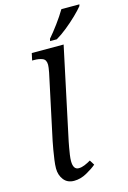

<svg xmlns="http://www.w3.org/2000/svg" viewBox="-142 -1025 731 1100"><g transform="rotate(-15 223.0 -474.5)"><path d="M156 10Q116 10 94.5 -18Q73 -46 73 -85Q73 -106 77 -135Q81 -164 86 -193.5Q91 -223 95 -242L177 -626Q180 -640 181.5 -653.5Q183 -667 183 -671Q183 -701 162.5 -709.5Q142 -718 113 -718H101L110 -760H299L183 -215Q181 -204 177 -183Q173 -162 170 -140Q167 -118 167 -104Q167 -53 200 -53Q217 -53 235 -60.5Q253 -68 272 -79L290 -50Q268 -31 231 -10.5Q194 10 156 10ZM232 -812Q258 -842 287.5 -882Q317 -922 339 -959H446L443 -949Q427 -929 397.5 -900.5Q368 -872 334 -844.5Q300 -817 269 -799H229Z"/></g></svg>

Font: NotoSerif-Italic
Style: Regular
Weight: 400
Italic angle: -12°
Designer: Monotype Design Team
Foundry: Monotype Imaging Inc.
Version: Version 2.007; ttfautohint (v1.8) -l 8 -r 50 -G 200 -x 14 -D